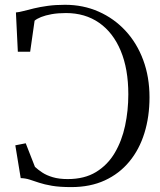

<svg xmlns="http://www.w3.org/2000/svg" viewBox="-20 -771 668 802"><path d="M277.5 10.5Q229 10.5 197 5Q165 -0.5 143.2 -7.8Q121.5 -15 103.8 -20.8Q86 -26.5 66.5 -27L44 -164L87.5 -172.5L126 -74Q139 -62 156.8 -50.2Q174.5 -38.5 200.5 -30.8Q226.5 -23 263 -23Q333 -23 381.2 -52.5Q429.5 -82 459.2 -132.2Q489 -182.5 502.5 -245.8Q516 -309 516 -377Q516 -483 484.2 -559Q452.5 -635 394 -675.8Q335.5 -716.5 255.5 -716.5Q222 -716.5 195.8 -711.8Q169.5 -707 151.5 -699.8Q133.5 -692.5 124.5 -684.5L106 -555H54.5L46.5 -719Q59.5 -720 78.2 -725Q97 -730 122 -736Q147 -742 179.2 -746.5Q211.5 -751 251.5 -751Q327.5 -751 392 -722.5Q456.5 -694 504.2 -642.5Q552 -591 578.2 -520.2Q604.5 -449.5 604.5 -364.5Q604.5 -283.5 583.2 -215Q562 -146.5 520.2 -96Q478.5 -45.5 417.8 -17.5Q357 10.5 277.5 10.5Z"/></svg>

Font: Merriweather 96pt Light
Style: Regular
Weight: 300
Version: Version 2.100